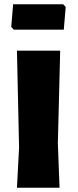

<svg xmlns="http://www.w3.org/2000/svg" viewBox="-20 -886 367 906"><path d="M278 -866 290 -853 281 -746H45L33 -759L42 -866ZM264 -647 253 -210 261 0H60L70 -190L60 -647Z"/></svg>

Font: Alegreya Sans SC Black
Style: Regular
Weight: 900
Designer: Juan Pablo del Peral
Foundry: Huerta Tipografica
Version: Version 2.007